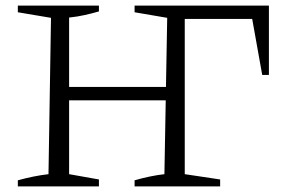

<svg xmlns="http://www.w3.org/2000/svg" viewBox="-20 -669 1030 689"><path d="M44 0V-22Q73 -30 100.5 -35.5Q128 -41 154 -44L163 -605L44 -625V-649H335V-628Q311 -621 284 -615Q257 -609 228 -606V-44L335 -25V0ZM193 -309V-357H611V-309ZM945 -649V-400H921L885 -601H643V-44L770 -25V0H463V-22Q491 -30 517.5 -35.5Q544 -41 570 -44L580 -605L463 -625V-649Z"/></svg>

Font: Piazzolla 24pt Light
Style: Regular
Weight: 300
Designer: Juan Pablo del Peral
Foundry: Huerta Tipografica
Version: Version 2.005